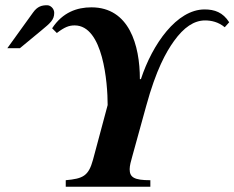

<svg xmlns="http://www.w3.org/2000/svg" viewBox="-20 -713 895 733"><path d="M855 -628C831 -666 799 -677 761 -677C655 -677 562 -545 518 -411H514C514 -541 473 -685 329 -685C274 -685 219 -666 179 -605L197 -587C227 -610 244 -616 265 -616C374 -616 391 -396 391 -312L335 -103C318 -41 297 -31 231 -25V0H554V-25C492 -25 475 -36 475 -67C475 -80 480 -99 485 -116L538 -308C576 -447 614 -514 644 -556C682 -609 721 -635 763 -635C787 -635 814 -629 838 -609ZM8 -529H56L137 -596C172 -625 187 -637 187 -664C187 -680 173 -693 160 -693C140 -693 123 -689 106 -665Z"/></svg>

Font: XITS
Style: Bold Italic
Weight: 700
Italic angle: -16.33°
Designer: MicroPress Inc., with final additions and corrections provided by Coen Hoffman, Elsevier (retired)
Version: Version 1.105